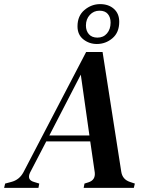

<svg xmlns="http://www.w3.org/2000/svg" viewBox="-42 -914 716 934"><path d="M-22 0 -17 -21 13 -29Q52 -39 72 -76L377 -661H457L548 -78Q554 -41 590 -29L614 -21L609 0H365L369 -21L388 -27Q423 -38 419 -75L397 -226H183L104 -74Q88 -39 123 -29L149 -21L145 0ZM351 -551 198 -255H393ZM429 -700Q392 -700 363.5 -722.5Q335 -745 335 -786Q335 -837 369 -865.5Q403 -894 445 -894Q486 -894 512 -871Q538 -848 538 -808Q538 -756 505 -728Q472 -700 429 -700ZM432 -731Q461 -731 478.5 -751.5Q496 -772 496 -804Q496 -830 482.5 -846Q469 -862 442 -862Q414 -862 395 -841.5Q376 -821 376 -790Q376 -764 390.5 -747.5Q405 -731 432 -731Z"/></svg>

Font: DeepMind Serif Text
Style: Italic
Weight: 400
Italic angle: -12°
Designer: Frank Grießhammer / Modifications: Colophon Foundry
Foundry: Colophon Foundry
Version: Version 5.003; ttfautohint (v1.8.2)